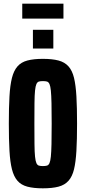

<svg xmlns="http://www.w3.org/2000/svg" viewBox="-20 -1016 467 1044"><path d="M213 8Q163 8 129 -1Q95 -10 75 -33Q55 -56 45 -95.5Q35 -135 31.5 -196Q28 -257 28 -344Q28 -431 31.5 -492Q35 -553 45 -592.5Q55 -632 75 -655Q95 -678 129 -687Q163 -696 213 -696Q264 -696 298 -687Q332 -678 352.5 -655Q373 -632 382.5 -592.5Q392 -553 395.5 -492Q399 -431 399 -344Q399 -257 395.5 -196Q392 -135 382.5 -95.5Q373 -56 352.5 -33Q332 -10 298 -1Q264 8 213 8ZM213 -113Q227 -113 235.5 -115.5Q244 -118 249 -129Q254 -140 256.5 -164.5Q259 -189 260 -233Q261 -277 261 -344Q261 -411 260 -455Q259 -499 256.5 -523.5Q254 -548 249 -559Q244 -570 235.5 -572.5Q227 -575 213 -575Q200 -575 191.5 -572.5Q183 -570 178 -559Q173 -548 170.5 -523.5Q168 -499 167.5 -455.5Q167 -412 167 -344Q167 -277 167.5 -233Q168 -189 170.5 -164.5Q173 -140 178 -129Q183 -118 191.5 -115.5Q200 -113 213 -113ZM159 -752V-854H270V-752ZM101 -915V-996H325V-915Z"/></svg>

Font: Saira ExtraCondensed ExtraBold
Style: Regular
Weight: 800
Width: 2
Designer: Hector Gatti with collaboration of the Omnibus-Type team
Foundry: Omnibus-Type
Version: Version 1.101